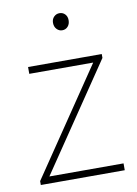

<svg xmlns="http://www.w3.org/2000/svg" viewBox="-78 -722 553 775"><g transform="rotate(-10 198.0 -335.0)"><path d="M26 0V-16L320 -450H58V-478H360V-462L66 -28H370V0ZM220 -600Q207 -600 197.5 -610Q188 -620 188 -636Q188 -651 197.5 -660.5Q207 -670 220 -670Q234 -670 243 -660.5Q252 -651 252 -636Q252 -620 243 -610Q234 -600 220 -600Z"/></g></svg>

Font: SourceSans3VF
Style: Regular
Weight: 200
Designer: Paul D. Hunt
Foundry: Adobe
Version: Version 3.052;hotconv 1.1.0;makeotfexe 2.6.0